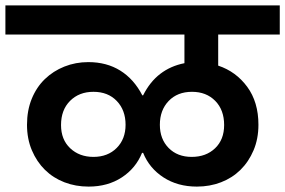

<svg xmlns="http://www.w3.org/2000/svg" viewBox="-41 -760 1056 711"><path d="M305 -179Q358 -179 391 -212Q424 -245 424 -298Q424 -352 391.5 -386Q359 -420 305 -420Q252 -420 218.5 -386.5Q185 -353 185 -297Q185 -243 219 -211Q253 -179 305 -179ZM669 -179Q722 -179 755.5 -211Q789 -243 789 -297Q789 -353 756 -386.5Q723 -420 670 -420Q616 -420 583.5 -386Q551 -352 551 -298Q551 -245 583.5 -212Q616 -179 669 -179ZM688 -69Q617 -69 564.5 -103Q512 -137 489 -194H485Q462 -137 410 -103Q358 -69 287 -69Q239 -69 197.5 -85Q156 -101 125.5 -131Q95 -161 77 -203.5Q59 -246 59 -298Q59 -351 76.5 -394Q94 -437 125 -467Q156 -497 197.5 -513.5Q239 -530 286 -530Q354 -530 404.5 -498.5Q455 -467 486 -407H489Q514 -457 552.5 -486.5Q591 -516 642 -526V-632H-21V-740H995V-632H767V-517Q833 -495 874.5 -438.5Q916 -382 916 -298Q916 -246 898 -203.5Q880 -161 849.5 -131Q819 -101 777.5 -85Q736 -69 688 -69Z"/></svg>

Font: SVN-Poppins SemiBold
Style: Regular
Weight: 600
Designer: Ninad Kale (Devanagari), Jonny Pinhorn (Latin)
Foundry: Indian Type Foundry
Version: Version 3.002 2017